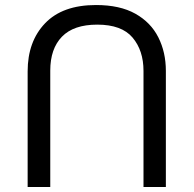

<svg xmlns="http://www.w3.org/2000/svg" viewBox="-20 -734 771 764"><path d="M640 -452Q640 -526 610 -585.5Q580 -645 518.5 -679.5Q457 -714 362 -714Q229 -714 159.5 -641.5Q90 -569 90 -450V10H180V-453Q180 -540 226.5 -588Q273 -636 367 -636Q464 -636 507.5 -584.5Q551 -533 551 -452V10H640Z"/></svg>

Font: bangla115
Style: Regular
Weight: 400
Designer: Jelle Bosma - Monotype Design Team
Foundry: Monotype Imaging Inc.
Version: Version 2.003